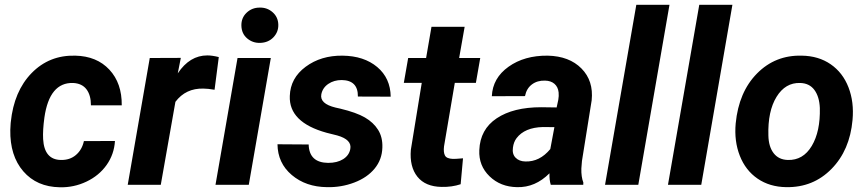

<svg xmlns="http://www.w3.org/2000/svg" viewBox="-20 -770 3610 800"><path d="M232.9 -103.5Q271 -102.5 296.4 -124.3Q321.8 -146 329.6 -182.1L459 -182.6Q455.6 -127 424.1 -82.5Q392.6 -38.1 340.1 -13.2Q287.6 11.7 229.5 10.3Q133.3 8.8 77.1 -56.2Q21 -121.1 22.9 -229L24.4 -255.9L24.9 -261.2Q38.1 -390.1 111.8 -465.6Q185.5 -541 293.9 -538.1Q383.3 -536.1 435.8 -479.7Q488.3 -423.3 487.3 -331.1H358.9Q358.9 -373.5 340.3 -397.9Q321.8 -422.4 284.7 -424.3Q186 -427.2 165 -280.3Q157.7 -227.1 159.7 -190.4Q164.6 -105 232.9 -103.5Z M874 -396Q845.7 -400.9 827.6 -400.9Q753.9 -402.8 710.9 -345.7L649.9 0H512.2L604 -528.3L733.4 -528.8L720.7 -464.4Q770.5 -539.1 843.8 -539.1Q864.3 -539.1 891.6 -532.2Z M1016.6 0H877.9L969.7 -528.3H1108.4ZM985.8 -662.6Q984.9 -695.3 1007.3 -716.8Q1029.8 -738.3 1061.5 -738.3Q1092.8 -739.3 1115.7 -719.2Q1138.7 -699.2 1139.6 -667.5Q1140.6 -637.2 1119.4 -614.7Q1098.1 -592.3 1064 -591.3Q1033.2 -590.3 1010 -609.9Q986.8 -629.4 985.8 -662.6Z M1439.5 -148.9Q1447.3 -188 1385.3 -205.6L1340.8 -216.8Q1183.1 -260.3 1187.5 -370.1Q1189.9 -444.8 1253.7 -491.9Q1317.4 -539.1 1407.2 -538.1Q1496.6 -537.1 1551.8 -490.7Q1606.9 -444.3 1607.9 -367.2L1471.2 -367.7Q1472.2 -435.5 1403.8 -436.5Q1371.6 -436.5 1347.9 -420.4Q1324.2 -404.3 1318.8 -377Q1311.5 -337.9 1377.9 -321.8L1397.5 -317.4Q1464.8 -301.3 1500.5 -280.5Q1536.1 -259.8 1555.4 -229Q1574.7 -198.2 1573.2 -155.3Q1571.8 -105 1540.8 -67.4Q1509.8 -29.8 1455.8 -9.3Q1401.9 11.2 1342.3 9.8Q1254.4 8.8 1195.8 -40.8Q1137.2 -90.3 1136.2 -168.9L1266.1 -168Q1268.1 -92.3 1347.2 -91.3Q1385.3 -91.3 1409.9 -106.9Q1434.6 -122.6 1439.5 -148.9Z M1916 -658.2 1893.1 -528.3H1981L1962.9 -424.8H1875L1830.1 -160.2Q1827.1 -135.3 1834 -122.1Q1840.8 -108.9 1867.2 -107.9Q1875 -107.4 1909.2 -110.4L1899.4 -2.4Q1862.8 9.8 1820.3 8.8Q1752.4 7.8 1719.2 -33.7Q1686 -75.2 1691.9 -146L1737.3 -424.8H1662.6L1680.7 -528.3H1755.4L1777.8 -658.2Z M2274.9 0Q2268.6 -20 2269.5 -47.9Q2210 11.7 2134.8 9.8Q2065.4 8.8 2019.8 -35.4Q1974.1 -79.6 1977.1 -144.5Q1980.5 -231 2049.6 -277.1Q2118.7 -323.2 2234.9 -323.2L2299.3 -322.3L2306.2 -354Q2309.1 -370.1 2307.6 -384.8Q2305.2 -407.7 2290.3 -420.7Q2275.4 -433.6 2251 -434.1Q2218.8 -435.1 2196.3 -418.2Q2173.8 -401.4 2167.5 -369.6L2029.3 -369.1Q2032.7 -444.8 2098.9 -491.9Q2165 -539.1 2262.2 -538.1Q2352.1 -536.1 2402.8 -484.6Q2453.6 -433.1 2445.3 -352.1L2404.8 -99.1L2402.3 -67.9Q2401.4 -33.2 2410.6 -9.3L2410.2 0ZM2168.9 -97.2Q2228.5 -95.2 2272.9 -148.9L2290 -240.2L2242.2 -240.7Q2166 -238.8 2132.3 -194.3Q2120.1 -178.2 2117.2 -154.8Q2113.3 -128.4 2128.2 -113Q2143.1 -97.7 2168.9 -97.2Z M2639.6 0H2501L2631.3 -750H2769.5Z M2901.9 0H2763.2L2893.6 -750H3031.7Z M3320.8 -538.1Q3390.6 -537.1 3441.2 -502.2Q3491.7 -467.3 3515.4 -406Q3539.1 -344.7 3532.2 -270Q3521 -144 3444.6 -66.2Q3368.2 11.7 3255.9 9.8Q3187 8.8 3136.7 -25.6Q3086.4 -60.1 3062.5 -121.1Q3038.6 -182.1 3045.4 -255.9Q3058.1 -386.7 3134.3 -463.9Q3210.4 -541 3320.8 -538.1ZM3181.6 -205.6Q3182.6 -158.7 3203.6 -131.6Q3224.6 -104.5 3262.7 -103.5Q3326.2 -101.6 3362.3 -161.9Q3398.4 -222.2 3396 -320.3Q3394 -367.2 3373.3 -395.3Q3352.5 -423.3 3314 -424.3Q3252.4 -426.3 3215.6 -366.5Q3178.7 -306.6 3181.6 -205.6Z"/></svg>

Font: RobotoDraft
Style: Bold Italic
Weight: 700
Italic angle: -12°
Version: Version 2.001150; 2014